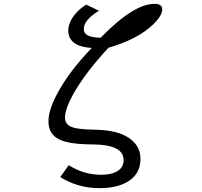

<svg xmlns="http://www.w3.org/2000/svg" viewBox="-20 -850 1040 989"><path d="M334 1Q412.1 50.3 501 50.3Q548.3 50.3 577.6 35.6Q616.7 16.1 616.7 -25.4Q616.7 -105 459 -106Q340.3 -106.4 288.1 -130.4Q229.5 -156.7 229.5 -225.1Q229.5 -285.6 278.8 -375Q340.3 -486.8 452.6 -603Q331.5 -610.8 331.5 -693.4Q331.5 -724.6 354 -759.8Q378.9 -797.9 423.8 -826.2L489.7 -794.9Q411.6 -747.1 411.6 -700.2Q411.6 -656.2 498.5 -655.8Q668.5 -830.1 775.4 -830.1Q815.9 -830.1 815.9 -802.2Q815.9 -769.5 768.1 -723.6Q689.9 -647.9 538.6 -604Q414.6 -469.7 355 -360.8Q314.9 -288.6 314.9 -243.7Q314.9 -206.1 356 -193.4Q389.6 -183.1 464.4 -182.1Q568.4 -180.7 626.5 -149.9Q703.6 -109.4 703.6 -31.2Q703.6 54.2 624 93.3Q572.3 119.1 492.7 119.1Q380.4 119.1 290.5 62Z"/></svg>

Font: BIZ UDPGothic
Style: Regular
Weight: 400
Designer: TypeBank Co., Ltd.
Foundry: Morisawa Inc.
Version: Version 1.051